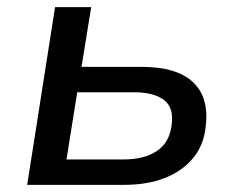

<svg xmlns="http://www.w3.org/2000/svg" viewBox="-20 -517 666 537"><path d="M56 0 134 -497H235L208 -330H376Q475 -330 520.5 -286.5Q566 -243 555 -160Q549 -109 519 -73.5Q489 -38 440.5 -19Q392 0 327 0ZM166 -71H325Q383 -71 418.5 -94.5Q454 -118 460 -167Q467 -216 438.5 -237.5Q410 -259 354 -259H196Z"/></svg>

Font: Nunito Sans 7pt Medium
Style: Italic
Weight: 500
Italic angle: -9°
Designer: Vernon Adams
Foundry: Vernon Adams
Version: Version 3.101;gftools[0.9.27]